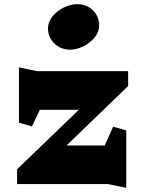

<svg xmlns="http://www.w3.org/2000/svg" viewBox="-20 -882 696 920"><path d="M482 -185 522 -275 585 -257V18L497 0H62V-71L358 -356H171L133 -276L71 -294V-559L158 -541H594V-470L299 -185ZM455 -760Q455 -729 433.5 -702.5Q412 -676 379.5 -660Q347 -644 317 -644Q271 -644 240.5 -673.5Q210 -703 210 -746Q210 -777 231.5 -803.5Q253 -830 286 -846Q319 -862 349 -862Q396 -862 425.5 -832.5Q455 -803 455 -760Z"/></svg>

Font: Inknut Antiqua ExtraBold
Style: Regular
Weight: 800
Designer: Claus Eggers Sørensen
Foundry: Claus Eggers Sørensen
Version: Version 1.003; ttfautohint (v1.8.2) -l 8 -r 50 -G 200 -x 14 